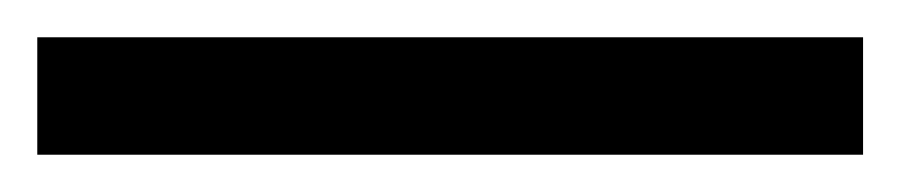

<svg xmlns="http://www.w3.org/2000/svg" viewBox="-22 65 483 103"><path d="M441 148V85H-2V148Z"/></svg>

Font: Noto Sans Khmer Condensed
Style: Regular
Weight: 400
Width: 3
Designer: Danh Hong and the Monotype Design Team
Foundry: Monotype Imaging Inc.
Version: Version 2.004